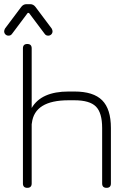

<svg xmlns="http://www.w3.org/2000/svg" viewBox="-20 -901 633 921"><path d="M21 -730Q12 -730 6 -736Q0 -742 0 -751Q0 -756 4 -764L82 -868Q92 -881 107 -881H125Q140 -881 150 -868L228 -764Q232 -756 232 -751Q232 -742 226 -736Q220 -730 211 -730Q200 -730 194 -739L119 -839H113L38 -739Q32 -730 21 -730ZM132 -21Q132 0 111 0Q90 0 90 -21V-669Q90 -690 111 -690Q132 -690 132 -669V-383Q178 -462 309 -462H337Q428 -462 470 -420Q512 -378 512 -287V-21Q512 0 491 0Q470 0 470 -21V-287Q470 -360 440 -390Q410 -420 337 -420H309Q146 -420 133 -311Q133 -307 132 -305Z"/></svg>

Font: Jura Light
Style: Regular
Weight: 300
Designer: Daniel Johnson, Alexei Vanyashin
Foundry: Daniel Johnson
Version: Version 5.103